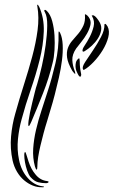

<svg xmlns="http://www.w3.org/2000/svg" viewBox="-20 -786 478 807"><path d="M308 -538Q313 -543 314 -539Q315 -535 315 -530Q315 -520 315.5 -513.5Q316 -507 316.5 -502Q317 -497 318 -491Q319 -485 321 -475Q322 -470 320.5 -468Q319 -466 319 -464Q314 -461 307 -475Q304 -480 301 -488Q298 -496 297.5 -505Q297 -514 299 -523Q301 -532 308 -538ZM295 -485Q297 -477 296 -475Q295 -475 290.5 -480Q286 -485 284 -488Q265 -521 262 -544Q259 -567 265.5 -584.5Q272 -602 284.5 -616Q297 -630 309.5 -645Q322 -660 330.5 -678.5Q339 -697 337 -723Q336 -728 342 -724.5Q348 -721 353 -714Q364 -699 360 -681Q356 -663 345.5 -644.5Q335 -626 321.5 -609.5Q308 -593 300 -582Q283 -557 284 -533.5Q285 -510 295 -485ZM329 -495Q324 -504 338 -525.5Q352 -547 370.5 -574Q389 -601 404.5 -630.5Q420 -660 419 -684L421 -685Q424 -687 427 -682Q430 -677 432 -675Q442 -656 435 -629Q428 -602 411.5 -575Q395 -548 373.5 -525.5Q352 -503 334 -493Q330 -491 329 -495ZM327 -571Q325 -579 336 -595Q347 -611 357.5 -631.5Q368 -652 373.5 -674.5Q379 -697 367 -718Q365 -720 365.5 -720.5Q366 -721 371 -722Q379 -720 387.5 -709Q396 -698 399 -692Q408 -676 405 -658.5Q402 -641 391.5 -624.5Q381 -608 366 -594Q351 -580 336 -571Q334 -570 331.5 -569Q329 -568 327 -571ZM201 -521Q186 -458 161 -394.5Q136 -331 112 -275Q111 -273 107 -264.5Q103 -256 101 -256Q98 -258 99 -266.5Q100 -275 100 -278Q102 -292 106 -312.5Q110 -333 115.5 -354.5Q121 -376 126 -397Q131 -418 136 -432Q146 -465 156 -509Q166 -553 172 -597Q178 -641 178.5 -678.5Q179 -716 169 -734Q164 -742 167.5 -744Q171 -746 177 -740Q192 -725 199.5 -697Q207 -669 209 -637.5Q211 -606 209 -574.5Q207 -543 201 -521ZM178 -277Q170 -252 163 -225.5Q156 -199 150 -174Q144 -149 140.5 -126.5Q137 -104 137 -86Q137 -74 134 -73Q131 -73 127 -86Q117 -122 119.5 -161Q122 -200 131.5 -240.5Q141 -281 154.5 -322Q168 -363 181 -404Q198 -456 213 -520Q228 -584 226 -648Q226 -656 229 -653Q232 -650 233 -647Q242 -628 243.5 -598Q245 -568 240.5 -532.5Q236 -497 227.5 -459.5Q219 -422 210 -387.5Q201 -353 192 -324Q183 -295 178 -277ZM159 -3Q165 -3 165 0Q163 1 162 1H159Q138 2 118 -6Q98 -14 81 -28.5Q64 -43 51.5 -64Q39 -85 33 -111Q22 -162 26.5 -212.5Q31 -263 44 -308Q61 -369 80.5 -430Q100 -491 115.5 -548.5Q131 -606 138 -659.5Q145 -713 137 -759Q135 -766 138 -766Q140 -767 141 -763.5Q142 -760 144 -759Q166 -711 164 -653.5Q162 -596 146.5 -534Q131 -472 109 -408.5Q87 -345 71 -285Q60 -246 55.5 -201.5Q51 -157 60 -114Q69 -69 96.5 -38Q124 -7 159 -3ZM129 -53Q149 -28 178 -25Q187 -23 183.5 -19.5Q180 -16 174 -16Q157 -16 140.5 -20Q124 -24 108 -42Q100 -52 94 -69.5Q88 -87 85 -104Q82 -121 82 -134Q82 -147 86 -147Q87 -147 89 -141.5Q91 -136 93 -129.5Q95 -123 97 -116.5Q99 -110 100 -107Q111 -74 129 -53Z"/></svg>

Font: mr_AkronimG
Style: Regular
Weight: 400
Version: Version 1.002 April 14, 2020